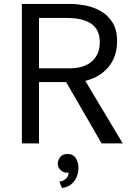

<svg xmlns="http://www.w3.org/2000/svg" viewBox="-20 -720 675 964"><path d="M567.9 -513.2Q567.9 -434.6 523.9 -382.8Q480 -331.1 408.2 -314L596.2 0H490.2L312 -308.1H175.8V0H89.8V-700.2H335.9Q367.2 -700.2 407.2 -692.9Q447.3 -685.5 482.9 -666Q519.5 -646 543.5 -609.4Q567.9 -572.3 567.9 -513.2ZM481 -507.8Q481 -571.3 438.5 -600.6Q396 -629.9 314.9 -629.9H175.8V-377H330.1Q369.6 -377 399.4 -387.7Q427.7 -397.9 445.8 -416Q463.9 -434.1 472.7 -457.5Q481 -479.5 481 -507.8ZM374 123Q374 135.7 370.6 150.9Q366.7 167 357.9 182.1Q349.1 196.8 333 208.5Q316.4 220.7 291 224.1L277.8 190.9Q294.9 190.9 309.1 178.7Q324.2 166 324.2 148.9V146Q323.2 147 321.8 147H314.9Q297.9 147 284.2 133.8Q270 120.6 270 101.1Q270 84.5 282.2 68.4Q293.9 53.2 318.8 53.2Q347.7 53.2 360.8 74.2Q374 95.2 374 123Z"/></svg>

Font: Post Grotesk Regular
Style: Regular
Weight: 500
Version: 0.900; ttfautohint (v0.96) -l 8 -r 50 -G 200 -x 14 -w "gGD" 